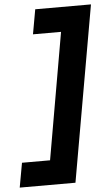

<svg xmlns="http://www.w3.org/2000/svg" viewBox="-104 -759 550 954"><g transform="rotate(-5 171.0 -282.0)"><path d="M387 -720H109L87 -597H227L117 34H-23L-45 156H233Z"/></g></svg>

Font: Fixel Display
Style: Bold Italic
Weight: 700
Italic angle: -10°
Designer: AlfaBravo + MacPaw
Foundry: Kyrylo Tkachov, Marchela Mozhyna, Serhii Makarenko, Maria Weinstein, Zakhar Kryvoshyya
Version: Version 1.210;Glyphs 3.2 (3217)